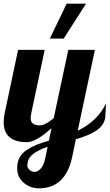

<svg xmlns="http://www.w3.org/2000/svg" viewBox="-34 -770 594 1040"><path d="M336 -500H480L387 -62Q496 -115 540 -210L536 -131Q527 -88 486 -61.5Q445 -35 377 -16L357 80Q321 250 177 250Q129 250 94 219.5Q59 189 59 142Q59 109 71.5 84.5Q84 60 110.5 42.5Q137 25 163 14.5Q189 4 231 -8L245 -76Q162 0 111 0Q-14 0 -14 -109Q-14 -132 -8 -160L64 -500H208L136 -160Q132 -138 132 -129Q132 -91 182 -91Q211 -91 257 -130ZM236 -561 327 -750H432L311 -561ZM114 128Q114 139 126 150Q138 161 154 161Q171 161 187.5 142.5Q204 124 212 83L224 25Q171 43 142.5 66.5Q114 90 114 128Z"/></svg>

Font: Lobster 1.3
Style: Regular
Weight: 400
Designer: Pablo Impallari
Foundry: Pablo Impallari. www.impallari.com
Version: Version 1.003 2010